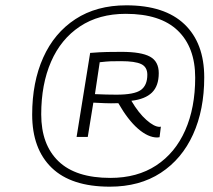

<svg xmlns="http://www.w3.org/2000/svg" viewBox="-20 -912 801 722"><path d="M393 -210Q248 -210 174.5 -281Q101 -352 101 -481Q101 -603 142.5 -695.5Q184 -788 263.5 -840Q343 -892 455 -892Q599 -892 673.5 -821Q748 -750 748 -621Q748 -499 706 -406.5Q664 -314 584.5 -262Q505 -210 393 -210ZM395 -243Q496 -243 567.5 -290Q639 -337 676.5 -422Q714 -507 714 -620Q714 -734 648.5 -797Q583 -860 453 -860Q352 -860 280.5 -812.5Q209 -765 172 -680Q135 -595 135 -482Q135 -368 200 -305.5Q265 -243 395 -243ZM268 -397 319 -713Q356 -716 382.5 -716.5Q409 -717 437 -717Q511 -717 544 -699Q577 -681 577 -637Q577 -589 551.5 -564Q526 -539 474 -533Q501 -487 530.5 -461Q560 -435 580 -435Q583 -435 585 -436L580 -396Q576 -395 571 -395Q537 -395 499 -428Q461 -461 425 -524Q395 -523 374.5 -524Q354 -525 331 -526L310 -397ZM418 -556Q485 -556 509.5 -573.5Q534 -591 534 -631Q534 -660 511 -671Q488 -682 435 -682Q409 -682 395.5 -681.5Q382 -681 355 -678L337 -558Q362 -557 380 -556.5Q398 -556 418 -556Z"/></svg>

Font: Georama Expanded Light
Style: Italic
Weight: 300
Width: 7
Italic angle: -9°
Designer: Jean-Baptiste Levee
Foundry: Production Type
Version: Version 1.000